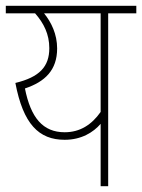

<svg xmlns="http://www.w3.org/2000/svg" viewBox="-20 -642 490 662"><path d="M450 -622H0V-596H101C131 -562 150 -524 150 -476C150 -412 116 -376 33 -356C60 -214 114 -160 203 -160C261 -160 302 -186 327 -215V0H353V-596H450ZM66 -337C135 -360 177 -400 177 -475C177 -524 157 -565 132 -596H327V-256C296 -212 256 -186 203 -186C128 -186 86 -236 66 -337Z"/></svg>

Font: Noto Sans Devanagari Condensed Thin
Style: Regular
Weight: 100
Width: 3
Designer: Jelle Bosma - Monotype Design Team
Foundry: Monotype Imaging Inc.
Version: Version 2.004